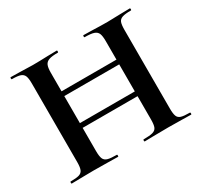

<svg xmlns="http://www.w3.org/2000/svg" viewBox="-132 -801 1029 978"><g transform="rotate(-30 382.0 -312.5)"><path d="M460 -613Q457 -613 457 -619Q457 -625 460 -625L509 -624Q559 -622 599 -622Q626 -622 676 -624L732 -625Q735 -625 735 -619Q735 -613 732 -613Q698 -613 681.5 -607.5Q665 -602 659.5 -588Q654 -574 654 -544V-81Q654 -51 659.5 -36.5Q665 -22 681 -17Q697 -12 732 -12Q735 -12 735 -6Q735 0 732 0Q697 0 676 -1L599 -2L509 -1Q491 0 460 0Q457 0 457 -6Q457 -12 460 -12Q497 -12 514 -17Q531 -22 537 -36Q543 -50 543 -81V-542Q543 -572 537 -586.5Q531 -601 514 -607Q497 -613 460 -613ZM161 -433H594V-405H161ZM32 -613Q29 -613 29 -619Q29 -625 32 -625L86 -624Q132 -622 160 -622Q198 -622 248 -624L303 -625Q305 -625 305 -619Q305 -613 303 -613Q267 -613 250 -607Q233 -601 226.5 -586.5Q220 -572 220 -542V-81Q220 -51 226 -36.5Q232 -22 249 -17Q266 -12 303 -12Q305 -12 305 -6Q305 0 303 0Q268 0 247 -1L160 -2L85 -1Q65 0 30 0Q28 0 28 -6Q28 -12 30 -12Q65 -12 81 -17Q97 -22 103 -36.5Q109 -51 109 -81V-544Q109 -574 103 -588Q97 -602 81.5 -607.5Q66 -613 32 -613ZM161 -246H594V-218H161Z"/></g></svg>

Font: Cormorant SC
Style: Bold
Weight: 700
Designer: Christian Thalmann (Catharsis Fonts)
Foundry: Catharsis Fonts
Version: Version 4.000